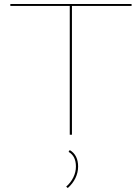

<svg xmlns="http://www.w3.org/2000/svg" viewBox="-20 -678 705 966"><path d="M642 -648H342V0H331V-648H32V-658H642ZM373 160Q373 190 359.5 218Q346 246 321 268L313 261Q336 241 349 214.5Q362 188 362 160Q362 107 325 86L331 77Q373 102 373 160Z"/></svg>

Font: Ysabeau Infant Hairline
Style: Regular
Weight: 100
Designer: Christian Thalmann (Catharsis Fonts)
Version: Version 0.003